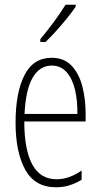

<svg xmlns="http://www.w3.org/2000/svg" viewBox="-20 -784 428 814"><path d="M199 -539Q252 -539 283.5 -505.5Q315 -472 329 -418Q343 -364 343 -303V-269H83Q83 -149 117 -86.5Q151 -24 220 -24Q273 -24 326 -61V-22Q304 -8 276.5 1Q249 10 218 10Q128 10 87 -64.5Q46 -139 46 -264Q46 -391 83.5 -465Q121 -539 199 -539ZM199 -506Q149 -506 119 -455.5Q89 -405 84 -301H308Q309 -357 298 -403.5Q287 -450 262.5 -478Q238 -506 199 -506ZM301 -756Q285 -732 262.5 -704.5Q240 -677 216 -650.5Q192 -624 173 -606H151V-618Q184 -658 209 -692Q234 -726 258 -764H301Z"/></svg>

Font: Noto Sans Lao ExtraCondensed ExtraLight
Style: Regular
Weight: 200
Width: 2
Designer: Monotype Design Team
Foundry: Monotype Imaging Inc.
Version: Version 2.003; ttfautohint (v1.8.4.7-5d5b)